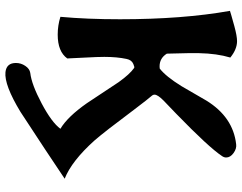

<svg xmlns="http://www.w3.org/2000/svg" viewBox="-115 -587 915 725"><g transform="rotate(90 342.5 -224.5)"><path d="M402.3 155.8Q300.8 217.3 252.4 212.4Q217.8 208.5 217.8 172.9Q217.8 153.8 228.8 137.5Q239.7 121.1 255.4 118.7Q298.8 113.8 370.6 75.7Q442.4 37.6 466.3 4.9Q420.9 -22 369.6 -95.2Q329.6 -155.8 290 -215.3Q260.3 -256.8 236.8 -273.4Q233.9 -275.9 221.7 -270.5Q206.5 -264.2 202.6 -245.1Q194.8 -209 194.8 -161.1Q194.8 -135.7 197.3 -91.3Q200.2 -42.5 200.7 -21Q174.8 15.1 110.8 15.1Q76.2 15.1 43.5 4.9Q52.7 -95.7 52.7 -220.2Q52.7 -457 21 -635.3Q22 -636.2 78.6 -651.9Q116.2 -662.1 135.3 -662.1Q166 -662.1 197.3 -636.7Q182.1 -586.4 180.7 -518.1Q179.7 -499 182.6 -397Q199.7 -369.6 230.5 -369.6Q235.4 -369.6 238.8 -370.1Q268.6 -393.1 305.2 -452.1Q332.5 -499.5 359.9 -546.4Q421.9 -647 524.4 -658.7Q541 -661.1 557.9 -648.9Q574.7 -636.7 574.7 -621.1Q574.7 -613.3 569.8 -606Q536.6 -555.7 409.7 -432.6Q384.3 -408.2 359.4 -384.3Q337.4 -362.3 337.4 -350.6Q337.4 -345.7 340.3 -341.8Q353 -327.6 394 -273.4Q477.5 -161.6 510.3 -124Q587.9 -37.6 654.8 -11.2Q558.6 53.7 402.3 155.8Z"/></g></svg>

Font: Accordance
Style: Bold
Weight: 700
Version: Version 1.2 (build January 31, 2020) Miklal Software Solutio